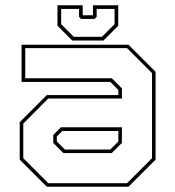

<svg xmlns="http://www.w3.org/2000/svg" viewBox="-20 -710 666 730"><path d="M158 0 55 -103V-245.5L158 -348.5H430V-368L399.5 -398.5H62V-540H468.5L571.5 -437V-103L468.5 0ZM221 -128 182.5 -166.5V-197L211.5 -226H443.5V-166.5L405 -128ZM163.5 -13.5H463L558 -108.5V-432L463 -527H76V-412.5H405L443.5 -374V-335.5H163.5L68.5 -240V-108.5ZM227 -141.5H399.5L430 -172V-212H217L196 -191V-172ZM254.5 -556 198.5 -612V-690H294.5V-652H333.5V-690H429.5V-612L373.5 -556ZM260.5 -570H367.5L415.5 -618V-676H347.5V-646L339.5 -638H288.5L280.5 -646V-676H212.5V-618Z"/></svg>

Font: Tourney Thin Thin
Style: Regular
Weight: 250
Version: Version 1.015